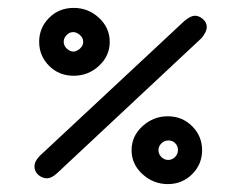

<svg xmlns="http://www.w3.org/2000/svg" viewBox="-20 -555 604 481"><path d="M384.3 -195.8Q377 -188.5 377 -178.7Q377 -168.9 384.3 -161.6Q391.6 -154.3 401.4 -154.3Q411.1 -154.3 418.5 -161.6Q425.8 -168.9 425.8 -179.2Q425.8 -189.5 418.9 -196.3Q412.1 -203.1 401.9 -203.1Q391.6 -203.1 384.3 -195.8ZM336.9 -118.7Q309.6 -143.6 309.6 -178.7Q309.6 -213.9 336.9 -238.8Q364.3 -263.7 400.4 -263.7Q436.5 -263.7 461.4 -238.8Q486.3 -213.9 486.3 -178.7Q486.3 -143.6 461.4 -118.7Q436.5 -93.8 400.4 -93.8Q364.3 -93.8 336.9 -118.7ZM147 -467.3Q139.6 -460 139.6 -450.2Q139.6 -440.4 147.5 -433.1Q155.3 -425.8 163.6 -425.8Q171.9 -425.8 180.2 -433.1Q188.5 -440.4 188.5 -450.2Q188.5 -460 180.2 -467.3Q171.9 -474.6 163.1 -474.6Q154.3 -474.6 147 -467.3ZM103 -390.1Q78.1 -415 78.1 -450.2Q78.1 -485.4 103 -510.3Q127.9 -535.2 164.6 -535.2Q201.2 -535.2 228 -510.3Q254.9 -485.4 254.9 -450.2Q254.9 -415 228 -390.1Q201.2 -365.2 164.6 -365.2Q127.9 -365.2 103 -390.1ZM442.4 -502.9Q458 -515.6 468.3 -515.6Q478.5 -515.6 488.3 -507.3Q498 -499 498 -487.3Q498 -475.6 485.4 -460L123 -121.1Q109.4 -108.4 97.7 -108.4Q85.9 -108.4 76.2 -116.7Q66.4 -125 66.4 -138.2Q66.4 -151.4 80.1 -165Z"/></svg>

Font: Jura
Style: Medium
Weight: 500
Version: Version 2.6.1